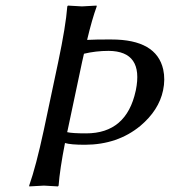

<svg xmlns="http://www.w3.org/2000/svg" viewBox="-20 -668 611 691"><path d="M189.5 -444.8Q216.8 -574.2 222.2 -645L224.6 -647.9Q226.6 -647.9 274.9 -645Q274.9 -645 327.6 -647.9L328.1 -645Q311 -598.1 293.5 -524.4Q329.6 -526.4 380.9 -525.9Q543 -525.9 567.4 -418Q575.2 -382.3 566.9 -342.8Q551.8 -271 484.9 -214.8Q403.3 -147.5 286.1 -147Q233.9 -147 213.9 -153.3Q195.3 -58.6 190.9 0L188.5 2.9Q186.5 2.9 138.2 0L85.4 2.9L85 0Q109.4 -68.8 137.7 -200.2ZM221.7 -192.4Q238.8 -188 290 -188Q435.1 -188 468.3 -340.8Q468.8 -342.3 468.8 -342.8Q497.6 -483.9 371.1 -484.9Q324.7 -484.9 282.2 -474.6Q279.8 -463.9 275.4 -444.8L223.6 -200.2Q223.1 -198.7 222.7 -196.3Q221.7 -193.4 221.7 -192.4Z"/></svg>

Font: Linux Biolinum Capitals O
Style: Italic Samll Caps
Weight: 400
Italic angle: -12°
Designer: Philipp H. Poll
Foundry: Philipp H. Poll
Version: Version 0.6.2